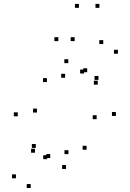

<svg xmlns="http://www.w3.org/2000/svg" viewBox="-20 -836 660 975"><path d="M476.5 -406.2V-426.2H456.5V-406.2ZM578.8 -563.2V-583.2H558.8V-563.2ZM504.3 -612.2V-632.2H484.3V-612.2ZM407 -462.8V-482.8H387V-462.8ZM219.5 -27.7V-47.7H199.5V-27.7ZM480 -430.3V-450.3H460V-430.3ZM422.8 -469.3V-489.3H402.8V-469.3ZM157.8 -60.5V-80.5H137.8V-60.5ZM161.7 -84.8V-104.8H141.7V-84.8ZM61 69.5V49.5H41V69.5ZM135.8 118.7V98.7H115.8V118.7ZM235.2 -33.7V-53.7H215.2V-33.7ZM568.5 -247.2V-267.2H548.5V-247.2ZM326.7 -515.3V-535.3H306.7V-515.3ZM70.2 -245.5V-265.5H50.2V-245.5ZM315.5 22V2H295.5V22ZM167.8 -264.5V-284.5H147.8V-264.5ZM218.3 -419.2V-439.2H198.3V-419.2ZM310.7 -441.3V-461.3H290.7V-441.3ZM470.8 -230.8V-250.8H450.8V-230.8ZM419.8 -75.7V-95.7H399.8V-75.7ZM327.5 -53.3V-73.3H307.5V-53.3ZM380.7 -796.2V-816.2H360.7V-796.2ZM484.8 -796.2V-816.2H464.8V-796.2ZM359 -627.2V-647.2H339V-627.2ZM276.2 -627.2V-647.2H256.2V-627.2Z"/></svg>

Font: Monaspace Argon Dots Var
Style: Regular
Weight: 400
Designer: Riley Cran and the Lettermatic Team
Version: Version 1.100 (Monaspace Argon Dots)